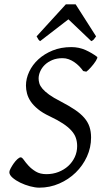

<svg xmlns="http://www.w3.org/2000/svg" viewBox="-20 -846 479 881"><path d="M425.8 -585Q427.7 -583.5 425.8 -578.4Q423.8 -573.2 419.7 -566.4Q415.5 -559.6 409.4 -551.8Q403.3 -543.9 397 -536.9Q390.6 -529.8 385 -524.4Q379.4 -519 376 -517.1L361.8 -520Q353.5 -531.7 343.3 -542.2Q333 -552.7 320.8 -561Q308.6 -569.3 295.2 -574.2Q281.7 -579.1 267.1 -579.1Q240.7 -579.1 220.2 -570.6Q199.7 -562 185.8 -548.6Q171.9 -535.2 164.6 -518.6Q157.2 -502 157.2 -485.8Q157.2 -475.1 160.6 -463.4Q164.1 -451.7 174.8 -439Q185.5 -426.3 205.3 -411.9Q225.1 -397.5 257.8 -380.9Q296.4 -360.8 323.2 -342.8Q350.1 -324.7 366.7 -305.4Q383.3 -286.1 390.6 -264.2Q397.9 -242.2 397.9 -214.8Q397.9 -168.9 378.9 -127.4Q359.9 -85.9 327.4 -54.2Q294.9 -22.5 251.7 -3.7Q208.5 15.1 160.2 15.1Q141.6 15.1 117.9 8.8Q94.2 2.4 73 -7.8Q51.8 -18.1 37.4 -30.8Q22.9 -43.5 22.9 -56.2Q22.9 -62 28.8 -73.2Q34.7 -84.5 42.7 -95.9Q50.8 -107.4 59.8 -115.7Q68.8 -124 75.2 -124Q81.1 -124 89.4 -112.1Q97.7 -100.1 111.1 -85.4Q124.5 -70.8 144.3 -58.8Q164.1 -46.9 192.9 -46.9Q222.7 -46.9 248.3 -56.9Q273.9 -66.9 293 -84.2Q312 -101.6 323 -125Q334 -148.4 334 -175.8Q334 -195.8 328.1 -213.1Q322.3 -230.5 307.6 -246.8Q293 -263.2 268.6 -279.3Q244.1 -295.4 207 -313Q174.8 -328.1 153.8 -345.5Q132.8 -362.8 120.8 -380.6Q108.9 -398.4 104 -417Q99.1 -435.5 99.1 -453.1Q99.1 -485.4 114 -517.1Q128.9 -548.8 156 -573.7Q183.1 -598.6 221.4 -614.3Q259.8 -629.9 307.1 -629.9Q342.3 -629.9 372.3 -616.5Q402.3 -603 425.8 -585ZM420.9 -679.2Q414.1 -669.4 410.4 -665Q406.7 -660.6 398.9 -657.2L293.9 -757.3L164.1 -657.2Q159.7 -660.2 156.2 -664.8Q152.8 -669.4 147.9 -679.2L282.2 -826.2H327.1Z"/></svg>

Font: Gentium Plus Am
Style: Italic
Weight: 400
Italic angle: -8°
Designer: J. Victor Gaultney, Annie Olsen, Iska Routamaa, Becca Hirsbrunner
Foundry: SIL International
Version: Version 5.000